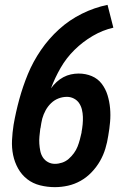

<svg xmlns="http://www.w3.org/2000/svg" viewBox="-20 -763 540 791"><path d="M206 8Q175 8 145 0.5Q115 -7 92 -25Q69 -43 54.5 -69Q40 -95 34 -124.5Q28 -154 29.5 -185.5Q31 -217 36 -249Q45 -301 59.5 -354Q74 -407 95 -458Q116 -509 148.5 -556.5Q181 -604 223.5 -642.5Q266 -681 317.5 -706.5Q369 -732 423 -743L447 -649Q403 -639 362 -615Q321 -591 287 -557.5Q253 -524 229.5 -483Q206 -442 190 -399Q200 -413 213 -425Q226 -437 241 -445Q256 -453 272 -456.5Q288 -460 304 -460Q333 -460 358 -449.5Q383 -439 399 -418Q415 -397 423 -371Q431 -345 433.5 -317Q436 -289 433.5 -260.5Q431 -232 426 -204Q422 -177 414 -150.5Q406 -124 392 -99.5Q378 -75 357.5 -53.5Q337 -32 312 -18Q287 -4 260 2Q233 8 206 8ZM206 -88Q221 -88 236 -93Q251 -98 263 -108.5Q275 -119 284.5 -132Q294 -145 299.5 -159Q305 -173 309 -188Q313 -203 316 -217V-219Q319 -235 320.5 -250.5Q322 -266 321.5 -281.5Q321 -297 317.5 -311.5Q314 -326 306 -338Q298 -350 284.5 -357Q271 -364 256 -364Q238 -364 221 -357.5Q204 -351 190.5 -338Q177 -325 168 -308.5Q159 -292 154 -274Q152 -265 150 -255Q148 -245 147 -236L146 -233Q144 -217 142.5 -201.5Q141 -186 142 -171Q143 -156 146 -141Q149 -126 157 -114Q165 -102 178 -95Q191 -88 206 -88Z"/></svg>

Font: Iosevka Term Curly Oblique
Style: Bold
Weight: 700
Italic angle: -9°
Designer: Belleve Invis
Foundry: Belleve Invis
Version: Version 32.3.0